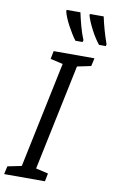

<svg xmlns="http://www.w3.org/2000/svg" viewBox="-152 -1003 636 1057"><g transform="rotate(10 165.5 -475.0)"><path d="M249 -791 252 -802Q239 -832 227.5 -874Q216 -916 209 -950H132L131 -942Q139 -909 163 -864.5Q187 -820 209 -791ZM379 -791 381 -802Q355 -875 339 -950H262L261 -942Q271 -908 293.5 -865Q316 -822 341 -791ZM178 0 187 -45 118 -61 242 -653 319 -669 329 -714H101L92 -669L162 -653L38 -61L-40 -45L-50 0Z"/></g></svg>

Font: Noto Sans Display Condensed
Style: Italic
Weight: 400
Width: 3
Designer: Monotype Design team
Foundry: Monotype Imaging Inc.
Version: 1.000